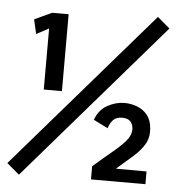

<svg xmlns="http://www.w3.org/2000/svg" viewBox="-53 -787 793 844"><g transform="rotate(5 343.5 -365.0)"><path d="M137.7 -375.5V-645L83 -615.7L68.4 -679.2L145 -714.8H217.8V-375.5ZM61.5 6.8 6.3 -39.6 609.9 -737.3 664.6 -690.9ZM378.9 0V-58.1Q426.8 -100.1 463.4 -130.1Q500 -160.2 520.8 -185.1Q541.5 -210 541 -235.8Q540.5 -256.3 528.8 -269.3Q517.1 -282.2 492.7 -282.2Q466.8 -282.2 452.9 -268.1Q439 -253.9 432.1 -230.5L368.7 -262.2Q384.3 -306.6 421.1 -327.1Q458 -347.7 496.6 -347.7Q525.9 -347.7 552.7 -337.4Q579.6 -327.1 597.7 -304.9Q615.7 -282.7 618.7 -246.6Q622.1 -206.5 605.2 -177.2Q588.4 -147.9 556.9 -120.1Q525.4 -92.3 483.9 -56.6L619.1 -56.2V0Z"/></g></svg>

Font: Pontano Sans SemiBold
Style: Regular
Weight: 600
Designer: Vernon Adams
Foundry: Vernon Adams
Version: Version 2.001